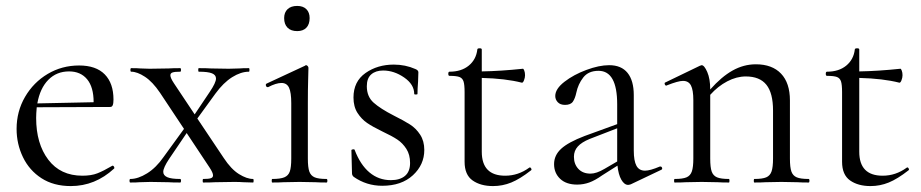

<svg xmlns="http://www.w3.org/2000/svg" viewBox="-20 -616 3108 648"><path d="M360 -57Q363 -57 365 -53Q367 -49 365 -47Q301 12 219 12Q161 12 120 -14.5Q79 -41 57.5 -85.5Q36 -130 36 -181Q36 -240 64.5 -289Q93 -338 141 -366.5Q189 -395 247 -395Q304 -395 333.5 -365Q363 -335 363 -280Q363 -267 360.5 -261Q358 -255 352 -255L104 -254Q102 -232 102 -218Q102 -131 143 -77Q184 -23 258 -23Q288 -23 308.5 -31Q329 -39 358 -56ZM106 -267 296 -271Q296 -322 274 -348.5Q252 -375 213 -375Q171 -375 143 -346.5Q115 -318 106 -267Z M834 0 801 -1Q790 -2 770 -2L706 -1Q691 0 666 0Q664 0 664 -6Q664 -12 666 -12Q684 -12 691.5 -14.5Q699 -17 699 -24Q699 -33 687 -51L610 -167L551 -80Q531 -50 531 -36Q531 -24 544.5 -18Q558 -12 588 -12Q591 -12 591 -6Q591 0 588 0Q561 0 548 -1L488 -2L451 -1Q442 0 420 0Q417 0 417 -6Q417 -12 420 -12Q446 -12 476.5 -31Q507 -50 532 -86L601 -181L520 -303Q495 -340 469 -357Q443 -374 423 -374Q420 -374 420 -380Q420 -386 423 -386Q444 -386 454 -385L485 -384L549 -385Q563 -386 588 -386Q591 -386 591 -380Q591 -374 588 -374Q570 -374 562.5 -371.5Q555 -369 555 -362Q555 -353 567 -335L637 -230L688 -306Q709 -337 709 -351Q709 -363 695.5 -368.5Q682 -374 651 -374Q649 -374 649 -380Q649 -386 651 -386Q678 -386 692 -385L752 -384L788 -385Q798 -386 820 -386Q822 -386 822 -380Q822 -374 820 -374Q793 -374 763.5 -355.5Q734 -337 707 -300L646 -216L735 -83Q760 -45 786.5 -28.5Q813 -12 834 -12Q836 -12 836 -6Q836 0 834 0Z M899 -12Q926 -12 939.5 -17.5Q953 -23 958 -37Q963 -51 963 -81V-268Q963 -304 955.5 -320Q948 -336 930 -336Q912 -336 885 -322H883Q879 -322 877.5 -327Q876 -332 880 -334L1009 -394Q1011 -396 1013 -396Q1016 -396 1018.5 -393Q1021 -390 1021 -387Q1021 -380 1020 -347Q1019 -314 1019 -269V-81Q1019 -51 1024 -37Q1029 -23 1042 -17.5Q1055 -12 1082 -12Q1085 -12 1085 -6Q1085 0 1082 0Q1059 0 1045 -1L991 -2L937 -1Q923 0 899 0Q897 0 897 -6Q897 -12 899 -12ZM939 -555Q939 -574 950.5 -585Q962 -596 983 -596Q1003 -596 1014 -585Q1025 -574 1025 -555Q1025 -534 1014 -522.5Q1003 -511 983 -511Q962 -511 950.5 -522.5Q939 -534 939 -555Z M1309 -226Q1343 -209 1363.5 -196Q1384 -183 1398 -161.5Q1412 -140 1412 -110Q1412 -60 1373.5 -24.5Q1335 11 1270 11Q1217 11 1174 -19Q1168 -24 1168 -31L1166 -109Q1166 -111 1171 -112Q1176 -113 1177 -110Q1196 -60 1227 -34Q1258 -8 1299 -8Q1330 -8 1347 -22.5Q1364 -37 1364 -66Q1364 -94 1351.5 -113.5Q1339 -133 1321 -145Q1303 -157 1271 -172Q1238 -188 1219 -201Q1200 -214 1186.5 -235Q1173 -256 1173 -287Q1173 -341 1213.5 -369.5Q1254 -398 1309 -398Q1348 -398 1382 -383Q1392 -379 1392 -372L1391 -341Q1389 -315 1389 -299Q1389 -297 1383.5 -297Q1378 -297 1378 -299Q1378 -331 1344 -354.5Q1310 -378 1273 -378Q1248 -378 1233 -365Q1218 -352 1218 -325Q1218 -290 1241 -269.5Q1264 -249 1309 -226Z M1768 -51Q1771 -51 1773 -47Q1775 -43 1772 -41Q1735 -12 1705.5 0Q1676 12 1644 12Q1602 12 1575 -7Q1548 -26 1548 -70V-305Q1548 -330 1544.5 -341Q1541 -352 1531 -356Q1521 -360 1497 -360Q1493 -360 1493 -367Q1493 -374 1497 -374Q1537 -374 1562 -394.5Q1587 -415 1591 -449Q1591 -453 1599 -453Q1606 -453 1606 -449V-375Q1669 -376 1745 -384Q1747 -384 1749.5 -377.5Q1752 -371 1752 -362Q1752 -354 1748.5 -345Q1745 -336 1741 -337Q1686 -351 1606 -353V-104Q1606 -23 1685 -23Q1729 -23 1766 -50Z M2209 -54Q2213 -54 2214.5 -49.5Q2216 -45 2212 -43L2109 6Q2103 8 2100 8Q2087 8 2077 -9.5Q2067 -27 2064 -57L2012 -24Q1988 -7 1968.5 0Q1949 7 1928 7Q1891 7 1870.5 -12.5Q1850 -32 1850 -62Q1850 -92 1874 -114Q1898 -136 1953 -157L2063 -197V-264Q2063 -377 2000 -377Q1966 -377 1948.5 -354.5Q1931 -332 1925 -303Q1921 -284 1913.5 -273Q1906 -262 1887 -262Q1871 -262 1862.5 -271Q1854 -280 1854 -292Q1854 -316 1885 -340Q1916 -364 1959 -380Q2002 -396 2036 -396Q2077 -396 2098 -370Q2119 -344 2119 -295V-108Q2119 -73 2128 -56.5Q2137 -40 2157 -40Q2174 -40 2207 -54ZM2063 -71V-76V-183L1970 -147Q1943 -136 1930 -121.5Q1917 -107 1917 -87Q1917 -62 1932 -46Q1947 -30 1973 -30Q1993 -30 2020 -46Z M2709 0Q2685 0 2671 -1L2617 -2L2564 -1Q2550 0 2526 0Q2524 0 2524 -6Q2524 -12 2526 -12Q2553 -12 2566 -17.5Q2579 -23 2584 -37.5Q2589 -52 2589 -81V-243Q2589 -302 2566.5 -330Q2544 -358 2497 -358Q2466 -358 2434.5 -341.5Q2403 -325 2377 -296V-81Q2377 -51 2382 -37Q2387 -23 2400 -17.5Q2413 -12 2440 -12Q2442 -12 2442 -6Q2442 0 2440 0Q2416 0 2402 -1L2348 -2L2295 -1Q2281 0 2257 0Q2255 0 2255 -6Q2255 -12 2257 -12Q2284 -12 2297 -17.5Q2310 -23 2315 -37.5Q2320 -52 2320 -81V-278Q2320 -312 2312 -327.5Q2304 -343 2285 -343Q2269 -343 2231 -328L2229 -327Q2225 -327 2223.5 -332Q2222 -337 2226 -338L2342 -394Q2348 -396 2348 -396Q2357 -396 2367 -373Q2377 -350 2377 -314Q2415 -357 2452.5 -378Q2490 -399 2531 -399Q2586 -399 2616 -367.5Q2646 -336 2646 -277V-81Q2646 -51 2651 -37Q2656 -23 2669 -17.5Q2682 -12 2709 -12Q2712 -12 2712 -6Q2712 0 2709 0Z M3042 -51Q3045 -51 3047 -47Q3049 -43 3046 -41Q3009 -12 2979.5 0Q2950 12 2918 12Q2876 12 2849 -7Q2822 -26 2822 -70V-305Q2822 -330 2818.5 -341Q2815 -352 2805 -356Q2795 -360 2771 -360Q2767 -360 2767 -367Q2767 -374 2771 -374Q2811 -374 2836 -394.5Q2861 -415 2865 -449Q2865 -453 2873 -453Q2880 -453 2880 -449V-375Q2943 -376 3019 -384Q3021 -384 3023.5 -377.5Q3026 -371 3026 -362Q3026 -354 3022.5 -345Q3019 -336 3015 -337Q2960 -351 2880 -353V-104Q2880 -23 2959 -23Q3003 -23 3040 -50Z"/></svg>

Font: Cormorant Garamond
Style: Regular
Weight: 400
Designer: Christian Thalmann (Catharsis Fonts)
Version: Version 3.000